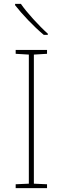

<svg xmlns="http://www.w3.org/2000/svg" viewBox="-20 -972 323 992"><path d="M88 -952H58V-945C93 -900 153 -836 206 -792H227V-798C182 -838 117 -909 88 -952ZM223 0V-20L155 -23V-690L223 -694V-714H61V-694L129 -690V-23L61 -20V0Z"/></svg>

Font: Noto Sans Arabic UI Th
Style: Regular
Weight: 100
Designer: Monotype Design Team, Nadine Chahine and Nizar Qandah
Foundry: Monotype Imaging Inc.
Version: Version 2.010